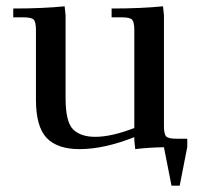

<svg xmlns="http://www.w3.org/2000/svg" viewBox="-20 -466 633 609"><path d="M22 -411V-439Q115 -439 185 -446L188 -418V-155Q188 -79 212 -55.5Q236 -32 282 -32Q334 -32 406 -60V-371Q406 -396 399 -403.5Q392 -411 367 -411H334V-439Q427 -439 497 -446L500 -418V-66Q500 -41 507 -33.5Q514 -26 539 -26H574V0L550 123H524L500 1Q447 2 409 7L406 -21V-31Q310 7 232 7Q162 7 128 -28.5Q94 -64 94 -150V-371Q94 -396 87 -403.5Q80 -411 55 -411Z"/></svg>

Font: Dihjauti
Style: Bold
Weight: 700
Designer: T. Christopher White
Version: Version 3.0.0